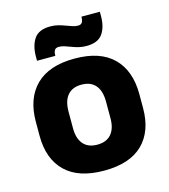

<svg xmlns="http://www.w3.org/2000/svg" viewBox="-105 -763 756 861"><g transform="rotate(-15 273.0 -333.0)"><path d="M273.5 14Q154.5 14 93.8 -45.2Q33 -104.5 33 -212V-276.5Q33 -385.5 94 -445.8Q155 -506 273.5 -506Q392 -506 452.8 -445.8Q513.5 -385.5 513.5 -276.5V-212Q513.5 -104.5 453 -45.2Q392.5 14 273.5 14ZM273.5 -106.5Q316 -106.5 338.2 -132.2Q360.5 -158 360.5 -205.5V-283Q360.5 -333 338.2 -359Q316 -385 273.5 -385Q231 -385 208.8 -359Q186.5 -333 186.5 -283V-205.5Q186.5 -158 208.8 -132.2Q231 -106.5 273.5 -106.5ZM341 -546.5Q323 -546.5 306.2 -550.5Q289.5 -554.5 274.2 -560.5Q259 -566.5 245.2 -570.8Q231.5 -575 220 -575Q205.5 -575 200 -567Q194.5 -559 194 -542.5V-540H109V-559Q109 -609.5 130.5 -641.5Q152 -673.5 206 -673.5Q225.5 -673.5 242.5 -669Q259.5 -664.5 274.5 -658.8Q289.5 -653 302.8 -648.8Q316 -644.5 327.5 -644.5Q341.5 -644.5 346.8 -652.8Q352 -661 352.5 -677V-679.5H438V-659Q438 -608.5 416.2 -577.5Q394.5 -546.5 341 -546.5Z"/></g></svg>

Font: Anek Latin
Style: Bold
Weight: 700
Designer: Yesha Goshar
Foundry: Ek Type
Version: Version 1.003